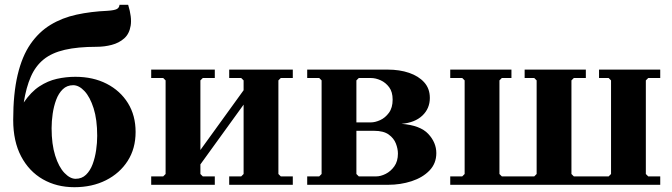

<svg xmlns="http://www.w3.org/2000/svg" viewBox="-20 -770 2801 800"><path d="M290 10Q216 10 158.5 -23Q101 -56 68 -118.5Q35 -181 35 -270Q35 -380 53.5 -458Q72 -536 107 -586.5Q142 -637 190.5 -666.5Q239 -696 299 -709Q359 -722 428 -725Q457 -727 467 -732.5Q477 -738 478 -750H514Q530 -698 524.5 -663.5Q519 -629 497.5 -610Q476 -591 445.5 -583Q415 -575 382 -575Q304 -575 250 -562.5Q196 -550 162 -522.5Q128 -495 108.5 -450.5Q89 -406 79 -343Q109 -387 144 -410Q179 -433 217 -441.5Q255 -450 294 -450Q368 -450 424.5 -421Q481 -392 513 -340.5Q545 -289 545 -220Q545 -151 512 -99.5Q479 -48 421.5 -19Q364 10 290 10ZM295 -25Q321 -25 338.5 -42Q356 -59 366 -86Q376 -113 380.5 -144Q385 -175 385 -204Q385 -272 370 -319Q355 -366 332 -390.5Q309 -415 285 -415Q259 -415 241.5 -398Q224 -381 214 -354Q204 -327 199.5 -296Q195 -265 195 -236Q195 -169 210 -121.5Q225 -74 248.5 -49.5Q272 -25 295 -25Z M815 -45 825 -35H875V0H610V-35H660L670 -45V-435L660 -445H610V-480H875V-445H825L815 -435ZM1140 -45 1150 -35H1200V0H935V-35H985L995 -45V-435L985 -445H935V-480H1200V-445H1150L1140 -435ZM995 -334 815 -85V-145L995 -394Z M1653 -254Q1731 -248 1764.5 -212Q1798 -176 1798 -132Q1798 -89 1769.5 -59.5Q1741 -30 1695 -15Q1649 0 1597 0H1260V-35H1310L1320 -45V-435L1310 -445H1260V-480H1595Q1645 -480 1684.5 -466.5Q1724 -453 1747.5 -427Q1771 -401 1771 -362Q1771 -318 1740 -288.5Q1709 -259 1653 -254ZM1465 -435V-260H1525Q1543 -260 1564 -269.5Q1585 -279 1600.5 -300Q1616 -321 1616 -355Q1616 -387 1601.5 -406.5Q1587 -426 1566 -435.5Q1545 -445 1525 -445H1475ZM1547 -35Q1566 -35 1587 -45.5Q1608 -56 1623 -77Q1638 -98 1638 -130Q1638 -150 1629.5 -172Q1621 -194 1599.5 -209.5Q1578 -225 1538 -225H1465V-45L1475 -35Z M2681 -445 2671 -435V-45L2681 -35H2731V0H1856V-35H1906L1916 -45V-435L1906 -445H1856V-480H2111V-445H2071L2061 -435V-45L2071 -35H2206L2216 -45V-435L2206 -445H2166V-480H2421V-445H2371L2361 -435V-45L2371 -35H2516L2526 -45V-435L2516 -445H2476V-480H2731V-445Z"/></svg>

Font: Brygada 1918
Style: Regular
Weight: 400
Designer: Mateusz Machalski | Borys Kosmynka | Przemek Hoffer
Foundry: NIEPODLEGLA 2018
Version: Version 3.006